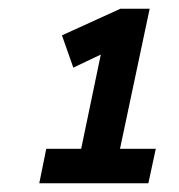

<svg xmlns="http://www.w3.org/2000/svg" viewBox="-20 -710 410 440"><path d="M70 -290 86 -369H166L211 -585L148 -555L122 -629L256 -690H323L255 -369H337L320 -290Z"/></svg>

Font: Radio Canada Condensed SemiBold
Style: Italic
Weight: 600
Width: 3
Italic angle: -12°
Designer: Charles Daoud, Etienne Aubert Bonn, Alexandre Saumier Demers, Jacques Le Bailly
Foundry: Radio-Canada
Version: Version 2.104; ttfautohint (v1.8.4.7-5d5b);gftools[0.9.28.de